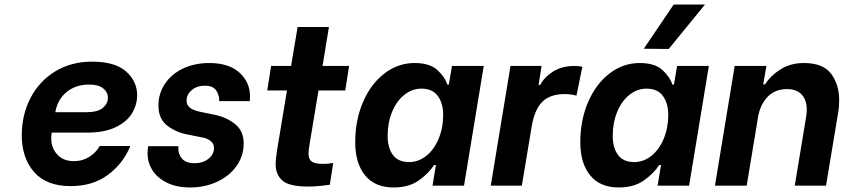

<svg xmlns="http://www.w3.org/2000/svg" viewBox="-20 -819 3722 847"><path d="M76 -222Q76 -312 114.5 -386.5Q153 -461 223.5 -504Q294 -547 386 -547Q488 -547 536.5 -503.5Q585 -460 585 -399Q585 -357 562.5 -319.5Q540 -282 490.5 -258Q441 -234 365 -234H208L207 -226Q206 -220 206 -208Q206 -166 233 -137Q260 -108 306 -108Q343 -108 373 -126.5Q403 -145 420 -175H555Q523 -97 456 -47.5Q389 2 292 2Q184 2 130 -60.5Q76 -123 76 -222ZM361 -324Q411 -324 433.5 -343Q456 -362 456 -388Q456 -412 435.5 -429Q415 -446 373 -446Q315 -446 274.5 -413.5Q234 -381 224 -324Z M631 -142Q631 -159 633 -168L634 -174H767V-168Q765 -140 782.5 -119.5Q800 -99 839 -99Q875 -99 899.5 -118.5Q924 -138 924 -166Q924 -186 908 -198Q892 -210 870 -213L811 -225Q761 -233 720 -263Q679 -293 679 -353Q679 -407 708 -450Q737 -493 788 -517Q839 -541 903 -541Q990 -541 1036.5 -498.5Q1083 -456 1083 -394Q1083 -383 1082 -377V-373H947V-376Q947 -401 933 -421Q919 -441 883 -441Q849 -441 826 -421.5Q803 -402 803 -374Q803 -338 862 -326L926 -313Q982 -301 1018.5 -270.5Q1055 -240 1055 -186Q1055 -132 1024 -87.5Q993 -43 938.5 -17.5Q884 8 818 8Q759 8 716.5 -13Q674 -34 652.5 -68Q631 -102 631 -142Z M1346 -185Q1341 -157 1341 -140Q1341 -117 1355 -106.5Q1369 -96 1406 -96Q1428 -96 1450 -100L1435 -4Q1424 -2 1395 1Q1366 4 1339 4Q1257 4 1226.5 -22Q1196 -48 1196 -96Q1196 -115 1202 -155L1246 -420H1159L1176 -528H1264L1293 -700H1431L1403 -528H1520L1503 -420H1385Z M1547 -191Q1547 -289 1581.5 -369Q1616 -449 1676 -495Q1736 -541 1809 -541Q1876 -541 1909.5 -510Q1943 -479 1953 -446H1960L1974 -528H2114L2027 0H1888L1903 -91H1895Q1871 -54 1827.5 -23Q1784 8 1716 8Q1634 8 1590.5 -45.5Q1547 -99 1547 -191ZM1935 -312Q1935 -363 1911.5 -395.5Q1888 -428 1839 -428Q1798 -428 1763.5 -400.5Q1729 -373 1709.5 -325Q1690 -277 1690 -219Q1690 -168 1713 -136Q1736 -104 1785 -104Q1826 -104 1860.5 -131.5Q1895 -159 1915 -207Q1935 -255 1935 -312Z M2232 -528H2369L2356 -444H2363Q2381 -479 2420 -503.5Q2459 -528 2514 -528Q2536 -528 2549 -524L2523 -397Q2498 -404 2471 -404Q2408 -404 2373.5 -371Q2339 -338 2326 -264L2282 0H2145Z M2540 -191Q2540 -289 2574.5 -369Q2609 -449 2669 -495Q2729 -541 2802 -541Q2869 -541 2902.5 -510Q2936 -479 2946 -446H2953L2967 -528H3107L3020 0H2881L2896 -91H2888Q2864 -54 2820.5 -23Q2777 8 2709 8Q2627 8 2583.5 -45.5Q2540 -99 2540 -191ZM2928 -312Q2928 -363 2904.5 -395.5Q2881 -428 2832 -428Q2791 -428 2756.5 -400.5Q2722 -373 2702.5 -325Q2683 -277 2683 -219Q2683 -168 2706 -136Q2729 -104 2778 -104Q2819 -104 2853.5 -131.5Q2888 -159 2908 -207Q2928 -255 2928 -312ZM2820 -604 2952 -799H3090L2930 -603Z M3221 -528H3361L3347 -447H3355Q3380 -486 3424 -513.5Q3468 -541 3526 -541Q3611 -541 3646.5 -493.5Q3682 -446 3682 -377Q3682 -346 3678 -325L3624 0H3486L3536 -302Q3539 -320 3539 -335Q3539 -378 3516.5 -402Q3494 -426 3452 -426Q3399 -426 3366 -391.5Q3333 -357 3324 -302L3274 0H3134Z"/></svg>

Font: Be Vietnam
Style: Bold Italic
Weight: 700
Italic angle: -9.66701°
Designer: Gabriel Lam
Foundry: TypeRant
Version: Version 3.000